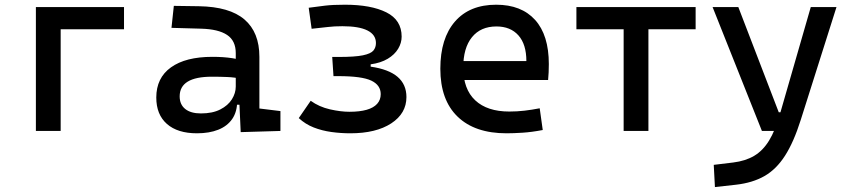

<svg xmlns="http://www.w3.org/2000/svg" viewBox="-20 -547 3556 802"><path d="M129.9 0V-517.6H233.4V0ZM160.2 -424.8V-517.6H498V-424.8Z M985.4 4.9 978.5 -148.4 964.8 -191.4V-325.2Q964.8 -377 928.5 -401.1Q892.1 -425.3 820.3 -427.2L696.3 -430.7L706.1 -522.5L810.5 -521Q939 -519 1001.2 -465.6Q1063.5 -412.1 1063.5 -309.6V-93.8L1151.4 -83V0ZM802.7 9.8Q721.7 9.8 677.2 -29.3Q632.8 -68.4 632.8 -139.6Q632.8 -221.7 694.1 -265.6Q755.4 -309.6 867.2 -309.6Q913.6 -309.6 950 -304Q986.3 -298.3 1014.6 -287.1L993.2 -216.8Q960.4 -224.1 929.2 -225.3Q897.9 -226.6 865.2 -226.6Q730.5 -226.6 730.5 -144.5Q730.5 -110.4 753.7 -91.8Q776.9 -73.2 819.3 -73.2Q867.7 -73.2 900.1 -89.8Q932.6 -106.4 948.7 -132.3Q964.8 -158.2 964.8 -185.5V-242.2L995.1 -109.4H954.1L970.7 -125Q970.7 -80.1 950 -50Q929.2 -20 891.6 -5.1Q854 9.8 802.7 9.8Z M1443.4 9.8Q1403.8 9.8 1364.5 4.4Q1325.2 -1 1290.3 -14.6Q1255.4 -28.3 1228 -53.7L1277.8 -126Q1313 -100.6 1358.2 -90.3Q1403.3 -80.1 1439.5 -80.1Q1482.4 -80.1 1511.5 -88.4Q1540.5 -96.7 1555.4 -113.3Q1570.3 -129.9 1570.3 -153.8Q1570.3 -191.4 1531 -210.2Q1491.7 -229 1393.6 -229H1373L1367.7 -309.1H1395Q1462.4 -309.1 1495.6 -315.9Q1528.8 -322.8 1539.6 -335.7Q1550.3 -348.6 1550.3 -367.2Q1550.3 -401.9 1514.9 -419.7Q1479.5 -437.5 1410.2 -437.5Q1376.5 -437.5 1350.1 -434.3Q1323.7 -431.2 1281.7 -426.8L1269.5 -514.6Q1305.7 -519.5 1337.6 -523.4Q1369.6 -527.3 1420.9 -527.3Q1529.8 -527.3 1593.8 -495.4Q1657.7 -463.4 1657.7 -394Q1657.7 -367.7 1643.1 -343.3Q1628.4 -318.8 1599.6 -301.5Q1570.8 -284.2 1528.3 -278.3V-268.6Q1603.5 -257.8 1640.6 -226.1Q1677.7 -194.3 1677.7 -141.6Q1677.7 -73.2 1614.3 -31.7Q1550.8 9.8 1443.4 9.8Z M2095.7 9.8Q1963.4 9.8 1891.4 -59.8Q1819.3 -129.4 1819.3 -259.8Q1819.3 -386.7 1880.4 -457Q1941.4 -527.3 2052.7 -527.3Q2157.7 -527.3 2215.1 -463.9Q2272.5 -400.4 2272.5 -279.3Q2272.5 -243.7 2269.5 -212.9H1906.2V-292H2178.7Q2178.7 -361.8 2145.5 -399.2Q2112.3 -436.5 2053.7 -436.5Q1987.8 -436.5 1951.4 -391.6Q1915 -346.7 1915 -264.6Q1915 -174.8 1965.1 -127.9Q2015.1 -81.1 2107.4 -81.1Q2139.6 -81.1 2170.9 -84.7Q2202.1 -88.4 2234.4 -94.7L2247.1 -3.9Q2201.2 4.9 2163.1 7.3Q2125 9.8 2095.7 9.8Z M2585 0V-517.6H2688.5V0ZM2387.7 -424.8V-517.6H2885.7V-424.8Z M2966.3 234.4 2961.4 141.6 3042.5 131.8Q3093.8 125.5 3130.1 104Q3166.5 82.5 3192.4 40.3Q3218.3 -2 3237.8 -70.3L3366.7 -517.6H3474.1L3324.7 -45.9Q3295.4 46.9 3259 103.5Q3222.7 160.2 3173.1 188.5Q3123.5 216.8 3054.2 224.6ZM3162.6 0 2956.5 -517.6H3064L3232.9 -78.1H3248.5V0Z"/></svg>

Font: Cascadia Code
Style: Regular
Weight: 400
Monospace: yes
Designer: Aaron Bell
Foundry: Saja Typeworks
Version: Version 2106.017